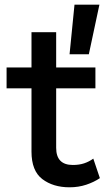

<svg xmlns="http://www.w3.org/2000/svg" viewBox="-20 -787 445 817"><path d="M403 -767 358 -556H276L297 -767ZM377 -112 405 -29Q380 -12 347 -1Q314 10 276 10Q206 10 160 -25Q114 -60 114 -142V-411H8V-500H114V-650H219V-500H386V-411H219V-158Q219 -85 290 -85Q317 -85 338 -92Q359 -99 377 -112Z"/></svg>

Font: Prodigy Sans Medium
Style: Regular
Weight: 500
Designer: Wei Huang
Foundry: Wei Huang
Version: Version 1.003; ttfautohint (v1.8.3)